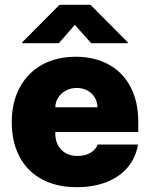

<svg xmlns="http://www.w3.org/2000/svg" viewBox="-20 -775 629 805"><path d="M29.3 -263.7Q29.3 -345.2 62.3 -407.2Q95.2 -469.2 156 -503.2Q216.8 -537.1 297.9 -537.1Q376.5 -537.1 435.5 -504.6Q494.6 -472.2 527.1 -410.9Q559.6 -349.6 559.6 -265.6V-221.7H211.9V-214.8Q211.9 -173.3 237.1 -147.2Q262.2 -121.1 305.7 -121.1Q335.9 -121.1 358.4 -133.8Q380.9 -146.5 389.6 -168.9H558.6Q549.3 -114.3 515.9 -74Q482.4 -33.7 427.7 -12Q373 9.8 301.8 9.8Q217.8 9.8 156.5 -22.9Q95.2 -55.7 62.3 -117.2Q29.3 -178.7 29.3 -263.7ZM388.7 -325.2Q388.2 -348.6 376.7 -367.2Q365.2 -385.7 345.7 -396Q326.2 -406.2 301.8 -406.2Q277.3 -406.2 257.1 -395.8Q236.8 -385.3 224.6 -366.9Q212.4 -348.6 211.9 -325.2ZM293.9 -670.9 226.6 -593.8H73.2V-597.7L229.5 -754.9H359.4L515.6 -597.7V-593.8H362.3Z"/></svg>

Font: Pretendard JP Black
Style: Regular
Weight: 900
Designer: Base glyphs from Inter by Rasmus Andersson; Hangeul glyphs from Noto Sans CJK(Source Han Sans) by Jang Soo-young and Kan
Foundry: Kil Hyung-jin
Version: Version 1.309